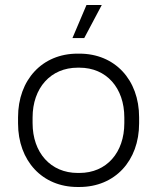

<svg xmlns="http://www.w3.org/2000/svg" viewBox="-20 -740 626 766"><path d="M316 -588 386 -720H325L269 -588ZM289 6H297C438 6 535 -98 535 -248V-272C535 -422 438 -526 297 -526H289C149 -526 52 -422 52 -272V-248C52 -98 149 6 289 6ZM290 -50C182 -50 110 -131 110 -249V-271C110 -389 182 -470 290 -470H297C405 -470 476 -389 476 -271V-249C476 -131 405 -50 297 -50Z"/></svg>

Font: Fixel Text Light
Style: Regular
Weight: 300
Width: 4
Designer: AlfaBravo + MacPaw
Foundry: Kyrylo Tkachov, Marchela Mozhyna, Serhii Makarenko, Maria Weinstein, Zakhar Kryvoshyya
Version: Version 1.211